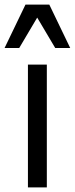

<svg xmlns="http://www.w3.org/2000/svg" viewBox="-56 -818 327 838"><path d="M0 0ZM-36.1 -608.4 55.2 -797.9H159.2L250.5 -608.4H185.1L106.4 -741.2L27.8 -608.4ZM65.9 0V-536.1H148.4V0Z"/></svg>

Font: Oxygen
Style: Normal
Weight: 400
Designer: Vernon Adams
Foundry: Vernon Adams
Version: Version Release 0.2.2 webfont; ttfautohint (v0.8.52-bc40) -l